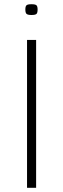

<svg xmlns="http://www.w3.org/2000/svg" viewBox="-20 -889 298 909"><path d="M129 -818Q112 -818 106 -823Q100 -828 100 -844Q100 -859 105.5 -864Q111 -869 129 -869Q147 -869 152.5 -864Q158 -859 158 -844Q158 -828 152.5 -823Q147 -818 129 -818ZM108 0V-700H151V0Z"/></svg>

Font: Georama Extended ExtraLight
Style: Regular
Weight: 200
Width: 7
Designer: Jean-Baptiste Levee
Foundry: Production Type
Version: Version 1.000